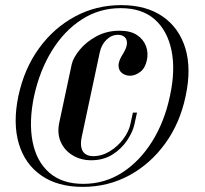

<svg xmlns="http://www.w3.org/2000/svg" viewBox="-20 -719 799 750"><path d="M51.8 -344Q29.8 -238 53.5 -158Q77.2 -78 141.4 -33.5Q205.5 11 303 11Q401.5 11 484.1 -33.5Q566.8 -78 625 -158Q683.2 -238 705.2 -344Q728.2 -451 704 -530.5Q679.8 -610 615.6 -654.5Q551.5 -699 453 -699Q355.5 -699 272.9 -654.5Q190.2 -610 132.5 -530.5Q74.8 -451 51.8 -344ZM113.2 -344Q135.2 -444 183.1 -521.5Q231 -599 299.6 -643.1Q368.2 -687.2 451 -687.2Q534.8 -687.2 584.5 -643.1Q634.2 -599 650 -521.5Q665.8 -444 643.8 -344Q622.8 -244 574.4 -166.5Q526 -89 457.4 -44.9Q388.8 -0.8 305 -0.8Q222.2 -0.8 172.1 -44.9Q122 -89 107.1 -166.5Q92.2 -244 113.2 -344ZM260.2 -468 211.2 -238.5Q202.8 -197.2 217.5 -164.2Q232.2 -131.2 264 -112.1Q295.8 -93 336.5 -93Q384 -93 419.4 -115.4Q454.8 -137.8 476.8 -170.9Q498.8 -204 505.2 -233.8L515.2 -279.2H499.2L489.5 -234.8Q483.2 -205 461.6 -176Q440 -147 408.9 -128Q377.8 -109 343.8 -109Q326.5 -109 314.5 -116.8Q302.5 -124.5 298.2 -141Q294 -157.5 298.8 -182L369.8 -514.8Q376.2 -544.5 396 -563.8Q415.8 -583 440.8 -583Q457.2 -583 466.9 -574.2Q476.5 -565.5 475.9 -549.1Q475.2 -532.8 461 -509.5Q442.2 -481 443.1 -461.8Q444 -442.5 457.4 -432.9Q470.8 -423.2 488 -423.2Q508 -423.2 527.5 -437.9Q547 -452.5 553.8 -483.8Q560 -512.8 550.2 -539Q540.5 -565.2 515.2 -582.1Q490 -599 447 -599Q396.8 -599 356.5 -577Q316.2 -555 291.1 -524.2Q266 -493.5 260.2 -468Z"/></svg>

Font: Emberly Black
Style: Italic
Weight: 900
Italic angle: -12°
Designer: Rajesh Rajput
Foundry: Rajesh Rajput
Version: Version 1.000